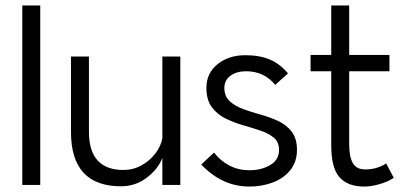

<svg xmlns="http://www.w3.org/2000/svg" viewBox="-20 -680 1483 706"><path d="M62 0V-660H128V0Z M643 -472V0H577V-99Q561 -58 519.5 -26.5Q478 5 425 5Q241 5 241 -195V-472H307V-196Q307 -55 434 -55Q470 -55 500.5 -72Q531 -89 551.5 -116Q572 -143 577 -172V-472Z M897 6Q797 6 720 -75L767 -119Q791 -88 824 -71Q857 -54 897 -54Q941 -54 973.5 -73Q1006 -92 1006 -129Q1006 -158 986.5 -174Q967 -190 937 -200Q907 -210 872.5 -220Q838 -230 808 -245Q778 -260 758.5 -286.5Q739 -313 739 -357Q739 -411 780 -444Q821 -477 882 -477Q935 -477 972.5 -461Q1010 -445 1039 -410L992 -368Q951 -418 885 -418Q850 -418 827.5 -401.5Q805 -385 805 -357Q805 -326 824.5 -308Q844 -290 874 -279Q904 -268 938.5 -258.5Q973 -249 1003 -235Q1033 -221 1052.5 -196Q1072 -171 1072 -129Q1072 -85 1047.5 -54.5Q1023 -24 983 -9Q943 6 897 6Z M1319 6Q1259 6 1228.5 -28Q1198 -62 1198 -146V-418H1122V-478H1198V-660H1264V-478H1412V-418H1264V-151Q1264 -103 1277.5 -80Q1291 -57 1323 -57Q1366 -57 1400 -79L1428 -26Q1407 -12 1376 -3Q1345 6 1319 6Z"/></svg>

Font: Lil Grotesk
Style: Regular
Weight: 400
Designer: Bastien Sozeau
Foundry: NBR — Bastien Sozeau
Version: Version 4.002; ttfautohint (v1.8.4.7-5d5b)